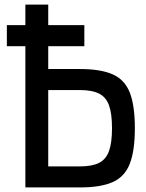

<svg xmlns="http://www.w3.org/2000/svg" viewBox="-20 -820 640 840"><path d="M10 -618V-710H349V-618ZM91 0V-800H191V-19L118 -92H330Q383 -92 413.5 -107.5Q444 -123 457 -159.5Q470 -196 470 -259Q470 -323 457 -359Q444 -395 413.5 -410.5Q383 -426 330 -426H119V-518H330Q421 -518 473.5 -494.5Q526 -471 548 -414.5Q570 -358 570 -259Q570 -161 548 -104Q526 -47 473.5 -23.5Q421 0 330 0Z"/></svg>

Font: Victor Mono Thin
Style: Regular
Weight: 100
Monospace: yes
Designer: Rune Bjørnerås
Version: Version 1.561;gftools[0.9.30]